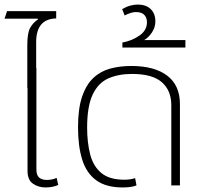

<svg xmlns="http://www.w3.org/2000/svg" viewBox="-24 -815 901 844"><path d="M176 9Q145 9 121 -7.5Q97 -24 97 -64V-428H96V-616Q96 -669 108 -691.5Q120 -714 143 -730L142 -733H-4L7 -766H223V-734Q135 -732 135 -630V-517H136V-70Q136 -45 148 -34.5Q160 -24 182 -24Q205 -24 225 -33L232 -2Q219 4 204.5 6.5Q190 9 176 9Z M515 9Q442 9 399 -22.5Q356 -54 337.5 -113Q319 -172 319 -255Q319 -338 337 -390.5Q355 -443 386.5 -472.5Q418 -502 460.5 -513.5Q503 -525 553 -525Q655 -525 711 -482.5Q767 -440 767 -357V0H729V-353Q729 -417 687.5 -453.5Q646 -490 556 -490Q497 -490 452.5 -470.5Q408 -451 383.5 -399.5Q359 -348 359 -254Q359 -188 372.5 -136Q386 -84 421.5 -54.5Q457 -25 523 -25Q549 -25 570 -32L576 0Q564 5 548 7Q532 9 515 9Z M514 -606V-628Q557 -636 589.5 -659Q622 -682 622 -717Q622 -737 610.5 -749.5Q599 -762 573 -762Q562 -762 548.5 -757.5Q535 -753 524 -747L513 -775Q532 -786 549.5 -790.5Q567 -795 581 -795Q618 -795 638.5 -775Q659 -755 659 -721Q659 -695 644 -672.5Q629 -650 610 -639H791V-606Z"/></svg>

Font: Noto Sans Thai UI ExtLt
Style: Regular
Weight: 200
Designer: Monotype Design Team
Foundry: Monotype Imaging Inc.
Version: Version 2.000;GOOG;noto-source:20170915:90ef993387c0